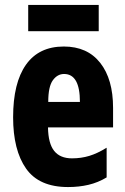

<svg xmlns="http://www.w3.org/2000/svg" viewBox="-20 -746 505 776"><path d="M238 -558Q333 -558 385 -492Q437 -426 437 -310V-231H174Q175 -166 199 -136Q223 -106 271 -106Q308 -106 341 -116Q374 -126 411 -149V-29Q376 -8 337.5 1Q299 10 255 10Q138 10 85.5 -64.5Q33 -139 33 -272Q33 -411 85 -484.5Q137 -558 238 -558ZM239 -447Q212 -447 193.5 -421.5Q175 -396 175 -334H303Q303 -447 239 -447ZM379 -726V-620H94V-726Z"/></svg>

Font: Noto Sans Telugu ExtraCondensed ExtraBold
Style: Regular
Weight: 800
Width: 2
Designer: Jelle Bosma - Monotype Design Team
Foundry: Monotype Imaging Inc.
Version: Version 2.005; ttfautohint (v1.8.4.7-5d5b)